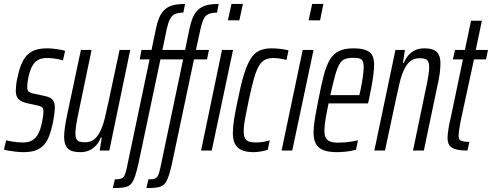

<svg xmlns="http://www.w3.org/2000/svg" viewBox="-36 -763 2493 973"><path d="M83 8Q63 8 43 5.5Q23 3 7.5 0.5Q-8 -2 -16 -5L-5 -52Q-1 -51 8 -49Q17 -47 29.5 -45Q42 -43 55 -42Q68 -41 80 -41Q110 -41 128.5 -52.5Q147 -64 158.5 -86.5Q170 -109 176 -140Q180 -157 182 -171Q184 -185 184 -196Q184 -215 176.5 -220Q169 -225 156 -228L97 -241Q69 -248 56.5 -262Q44 -276 44 -304Q44 -314 46 -333Q48 -352 53 -372Q62 -415 75 -443.5Q88 -472 106 -488Q124 -504 147.5 -511Q171 -518 202 -518Q219 -518 236.5 -516Q254 -514 269 -511.5Q284 -509 294 -505L283 -457Q277 -459 264 -462Q251 -465 234.5 -467Q218 -469 201 -469Q178 -469 160.5 -461Q143 -453 130.5 -433.5Q118 -414 109 -377Q105 -358 103.5 -345.5Q102 -333 102 -323Q102 -305 109 -299Q116 -293 129 -290L193 -276Q208 -273 219 -267Q230 -261 236 -249Q242 -237 242 -216Q242 -207 239.5 -186.5Q237 -166 232 -141Q224 -102 213 -73.5Q202 -45 185 -27Q168 -9 143.5 -0.5Q119 8 83 8Z M371 8Q342 8 324 0.5Q306 -7 297.5 -24.5Q289 -42 289 -70Q289 -91 293 -118.5Q297 -146 304 -180L374 -510H428L364 -202Q355 -160 350.5 -132.5Q346 -105 346 -88Q346 -70 351 -59.5Q356 -49 367 -45.5Q378 -42 395 -42Q423 -42 441.5 -57Q460 -72 473 -99.5Q486 -127 495 -163.5Q504 -200 513 -243L570 -510H624L518 0H469L480 -66H475Q467 -45 453 -28.5Q439 -12 419 -2Q399 8 371 8Z M536 190 546 146Q568 146 579 141.5Q590 137 595.5 125Q601 113 606 90L722 -462H672L681 -510H732L755 -621Q761 -649 769.5 -670Q778 -691 790 -705Q802 -719 817.5 -727.5Q833 -736 854.5 -739.5Q876 -743 902 -743L893 -699Q867 -699 851 -692Q835 -685 825.5 -666.5Q816 -648 809 -616L787 -510H853L843 -462H777L666 64Q658 99 651 122Q644 145 635.5 159Q627 173 614.5 179.5Q602 186 583 188Q564 190 536 190ZM706 190 716 146Q739 146 749.5 141.5Q760 137 765.5 125Q771 113 776 90L892 -462H842L852 -510H902L925 -621Q931 -649 939.5 -670Q948 -691 960 -705Q972 -719 988 -727.5Q1004 -736 1025 -739.5Q1046 -743 1072 -743L1064 -699Q1038 -699 1021.5 -692Q1005 -685 996 -666.5Q987 -648 980 -616L957 -510H1023L1013 -462H947L836 64Q828 99 821 122Q814 145 805.5 159Q797 173 784.5 179.5Q772 186 753 188Q734 190 706 190ZM1119 -660 1137 -743H1195L1177 -660ZM983 0 1089 -510H1145L1037 0Z M1250 8Q1211 8 1188 -2.5Q1165 -13 1154.5 -34.5Q1144 -56 1144 -88Q1144 -120 1150.5 -160Q1157 -200 1168 -252Q1184 -332 1199.5 -383Q1215 -434 1233.5 -464Q1252 -494 1278 -506Q1304 -518 1339 -518Q1362 -518 1386.5 -515Q1411 -512 1426 -508L1416 -459Q1402 -463 1384 -466Q1366 -469 1351 -469Q1326 -469 1308 -460.5Q1290 -452 1276.5 -429.5Q1263 -407 1251 -365Q1239 -323 1225 -257Q1213 -200 1206 -162.5Q1199 -125 1199 -99Q1199 -75 1205.5 -62.5Q1212 -50 1226 -45.5Q1240 -41 1261 -41Q1278 -41 1297.5 -44Q1317 -47 1331 -52L1321 -4Q1306 1 1286.5 4.5Q1267 8 1250 8Z M1528 -660 1546 -743H1603L1586 -660ZM1391 0 1498 -510H1553L1445 0Z M1670 8Q1629 8 1603 -2Q1577 -12 1565 -34Q1553 -56 1553 -91Q1553 -120 1559.5 -160Q1566 -200 1577 -254Q1591 -328 1604 -378.5Q1617 -429 1635 -459.5Q1653 -490 1681.5 -504Q1710 -518 1754 -518Q1792 -518 1815.5 -510Q1839 -502 1849.5 -484Q1860 -466 1860 -434Q1860 -415 1856.5 -387Q1853 -359 1847 -325.5Q1841 -292 1833 -255L1829 -239H1629Q1619 -191 1613.5 -157.5Q1608 -124 1608 -100Q1608 -77 1615.5 -64Q1623 -51 1638.5 -45.5Q1654 -40 1678 -40Q1692 -40 1711 -41.5Q1730 -43 1748.5 -46Q1767 -49 1778 -52L1768 -4Q1757 -1 1740.5 2Q1724 5 1706 6.5Q1688 8 1670 8ZM1638 -281H1785L1791 -307Q1797 -335 1802 -368Q1807 -401 1807 -423Q1807 -444 1801.5 -454Q1796 -464 1784.5 -467Q1773 -470 1756 -470Q1730 -470 1713 -464Q1696 -458 1684.5 -438.5Q1673 -419 1662.5 -381.5Q1652 -344 1638 -281Z M1861 0 1968 -510H2016L2006 -444H2010Q2019 -465 2032.5 -481.5Q2046 -498 2066.5 -508Q2087 -518 2114 -518Q2143 -518 2161 -510.5Q2179 -503 2187.5 -486Q2196 -469 2196 -440Q2196 -419 2192.5 -391.5Q2189 -364 2181 -330L2112 0H2057L2121 -308Q2130 -350 2134.5 -377.5Q2139 -405 2139 -422Q2139 -441 2134 -451Q2129 -461 2118.5 -464.5Q2108 -468 2090 -468Q2062 -468 2043.5 -453Q2025 -438 2012 -410.5Q1999 -383 1990 -346.5Q1981 -310 1972 -267L1915 0Z M2333 0Q2303 0 2283.5 -4Q2264 -8 2252.5 -16Q2241 -24 2236.5 -36Q2232 -48 2232 -65Q2232 -73 2233.5 -86Q2235 -99 2238 -118Q2241 -137 2247 -161L2310 -462H2259L2270 -510H2320L2351 -658H2406L2375 -510H2437L2427 -462H2366L2299 -152Q2296 -136 2293.5 -121.5Q2291 -107 2289.5 -94.5Q2288 -82 2288 -74Q2288 -65 2291.5 -58Q2295 -51 2307 -47.5Q2319 -44 2343 -44Z"/></svg>

Font: Saira UltraCondensed
Style: Italic
Weight: 400
Width: 1
Italic angle: -12°
Designer: Hector Gatti with collaboration of the Omnibus-Type team
Foundry: Omnibus-Type
Version: Version 1.101